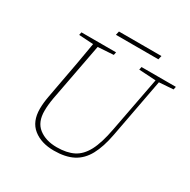

<svg xmlns="http://www.w3.org/2000/svg" viewBox="-177 -961 1132 1143"><g transform="rotate(30 389.0 -389.0)"><path d="M538 -657 542 -677H778L774 -657L677 -650L601 -246Q584 -155 552.5 -97Q521 -39 469 -12Q417 15 338 15Q251 15 196.5 -28.5Q142 -72 142 -160Q142 -199 151 -247L172 -361Q186 -434 199 -506.5Q212 -579 224 -651L125 -657L129 -677H367L363 -657L256 -650L181 -254Q172 -203 172 -165Q171 -86 219 -48.5Q267 -11 343 -11Q411 -11 457 -34Q503 -57 533 -113.5Q563 -170 582 -272L654 -650ZM314 -767 320 -793H612L606 -767Z"/></g></svg>

Font: Source Serif Pro ExtraLight
Style: Italic
Weight: 200
Italic angle: -12°
Designer: Frank Grießhammer
Foundry: Adobe Systems Incorporated
Version: Version 3.001;hotconv 1.0.111;makeotfexe 2.5.65597